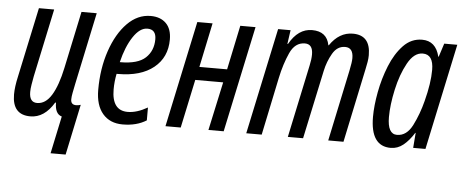

<svg xmlns="http://www.w3.org/2000/svg" viewBox="-49 -663 2324 966"><g transform="rotate(5 1112.5 -180.0)"><path d="M310 186 364 -70Q352 -66 341 -66Q314 -66 314 -93Q314 -107 318 -127Q322 -147 327 -172L404 -536H327L266 -248Q247 -158 217 -109Q187 -60 144 -60Q105 -60 105 -112Q105 -129 108.5 -149.5Q112 -170 116 -192L189 -536H112L37 -184Q25 -131 25 -93Q25 10 116 10Q187 10 235 -70H239Q239 -13 274 -3L234 186Z M702 -21V-86Q648 -55 602 -55Q522 -55 522 -162Q522 -201 530 -241H537Q652 -241 717 -293.5Q782 -346 782 -436Q782 -490 753.5 -518Q725 -546 676 -546Q610 -546 558 -493Q506 -440 475.5 -350.5Q445 -261 445 -153Q445 -75 481.5 -32.5Q518 10 582 10Q653 10 702 -21ZM665 -481Q709 -481 709 -431Q709 -373 670.5 -337Q632 -301 544 -301H541Q560 -380 593.5 -430.5Q627 -481 665 -481Z M875 0 927 -245H1068L1015 0H1092L1206 -536H1129L1082 -312H942L989 -536H912L798 0Z M1284 0 1345 -292Q1360 -363 1385.5 -419.5Q1411 -476 1461 -476Q1501 -476 1501 -424Q1501 -399 1494 -368L1416 0H1493L1567 -347Q1577 -394 1600.5 -435Q1624 -476 1664 -476Q1705 -476 1705 -423Q1705 -403 1696 -360L1620 0H1697L1776 -375Q1780 -393 1783 -411Q1786 -429 1786 -445Q1786 -546 1697 -546Q1628 -546 1581 -477H1579Q1566 -546 1491 -546Q1421 -546 1376 -466H1373L1383 -536H1320L1206 0Z M1914 -144Q1914 -205 1931 -283Q1948 -361 1980 -419Q2012 -477 2056 -477Q2110 -477 2110 -399Q2110 -332 2086 -240Q2069 -173 2040 -115.5Q2011 -58 1962 -58Q1914 -58 1914 -144ZM2053 -76H2055L2049 0H2111L2225 -536H2159L2137 -468H2135Q2116 -546 2047 -546Q1992 -546 1952 -504Q1912 -462 1886 -397.5Q1860 -333 1847 -263.5Q1834 -194 1834 -138Q1834 10 1936 10Q1971 10 1999.5 -13Q2028 -36 2053 -76Z"/></g></svg>

Font: Noto Sans Display Condensed
Style: Italic
Weight: 400
Width: 3
Designer: Monotype Design team
Foundry: Monotype Imaging Inc.
Version: 1.000